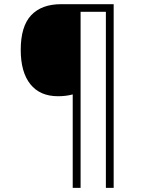

<svg xmlns="http://www.w3.org/2000/svg" viewBox="-20 -780 695 927"><path d="M528.8 127H491.2V-723.1H369.1V127H331.1V-324.2Q299.3 -315.4 259.8 -315.4Q172.9 -315.4 126.5 -373.5Q80.1 -431.6 80.1 -539.1Q80.1 -652.8 130.4 -706.3Q180.7 -759.8 274.9 -759.8H528.8Z"/></svg>

Font: Open Sans Light
Style: Regular
Weight: 300
Designer: Monotype Design Team
Foundry: Monotype Imaging Inc.
Version: Version 3.000; ttfautohint (v1.8.4)